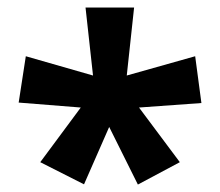

<svg xmlns="http://www.w3.org/2000/svg" viewBox="-20 -780 582 508"><path d="M334.8 -760 315.4 -580.2 496.4 -631.2 512.9 -507.4 347.8 -495.5 455.8 -350.9 344.8 -291.7 268.9 -444.1 202.3 -292.3 86.5 -350.9 193.7 -495.5 29.4 -508.6 48.3 -631.2 226.1 -580.2 206.3 -760Z"/></svg>

Font: Noto Sans Symbols
Style: Regular
Weight: 400
Designer: Monotype Design Team
Foundry: Monotype Imaging Inc.
Version: Version 2.002